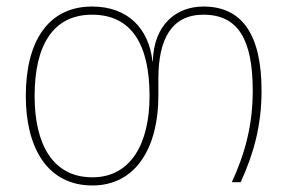

<svg xmlns="http://www.w3.org/2000/svg" viewBox="-20 -558 880 588"><path d="M263 10C398 10 465 -109 465 -264V-317C465 -439 506 -513 603 -513C710 -513 754 -436 754 -280C754 -176 731 -89 690 0H717C756 -85 781 -172 781 -280C781 -453 721 -538 603 -538C521 -538 451 -484 448 -370H447C436 -470 372 -538 262 -538C128 -538 59 -432 59 -264C59 -107 124 10 263 10ZM263 -15C141 -15 86 -117 86 -264C86 -420 143 -513 262 -513C384 -513 438 -420 438 -264C438 -119 381 -15 263 -15Z"/></svg>

Font: Noto Sans Georgian Thin
Style: Regular
Weight: 100
Designer: Monotype Design Team, Akaki Razmadze
Foundry: Google LLC
Version: Version 2.005